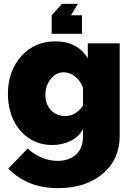

<svg xmlns="http://www.w3.org/2000/svg" viewBox="-20 -750 687 993"><path d="M382.8 -730 347.2 -670.9H403.8V-575.2H247.1V-670.9L300.8 -730ZM21 -264.2Q21 -382.3 89.8 -459.2Q158.7 -536.1 266.1 -536.1Q322.8 -536.1 366 -513.7Q409.2 -491.2 434.1 -448.2V-525.9H599.1V-47.9Q599.1 74.7 511 148.9Q422.9 223.1 278.8 223.1Q122.6 223.1 22.9 122.1L123 18.1Q153.3 46.9 194.1 64.5Q234.9 82 278.8 82Q335.4 82 372.3 50.3Q409.2 18.6 409.2 -47.9V-82Q387.7 -42 345 -21Q302.2 0 250 0Q182.6 0 130.1 -34.9Q77.6 -69.8 49.3 -129.9Q21 -189.9 21 -264.2ZM409.2 -204.1V-297.9Q395 -333.5 367.7 -354.7Q340.3 -376 310.1 -376Q270 -376 242.4 -341.6Q214.8 -307.1 214.8 -258.8Q214.8 -210.4 243.7 -180.2Q272.5 -149.9 317.9 -149.9Q372.1 -149.9 409.2 -204.1Z"/></svg>

Font: Rawline Black
Style: Regular
Weight: 900
Designer: Matt McInerney, Pablo Impallari, Rodrigo Fuenzalida
Foundry: Matt McInerney, Pablo Impallari, Rodrigo Fuenzalida
Version: Version 4.020;PS 004.020;hotconv 1.0.88;makeotf.lib2.5.64775